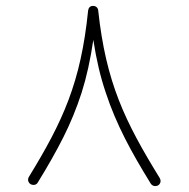

<svg xmlns="http://www.w3.org/2000/svg" viewBox="-20 -608 640 651"><path d="M516.1 20.5C524.4 15.1 524.4 7.8 524.4 5.4C524.4 2 523.4 -1.5 521.5 -4.4C403.3 -196.3 339.4 -328.1 313 -572.3C312.5 -582 304.2 -587.9 296.9 -587.9H294.4C285.2 -587.4 280.3 -582 278.8 -572.3C253.9 -328.1 193.8 -197.3 77.6 -7.8C76.2 -4.9 75.2 -2 75.2 1C75.2 4.4 75.7 11.2 84 16.6C86.9 18.1 89.8 19 93.3 19C96.7 19 104 18.6 108.4 10.3C141.6 -43.5 170.4 -94.2 194.8 -142.6C219.2 -190.9 239.7 -241.2 256.8 -293.9C273.4 -346.2 286.6 -405.8 296.4 -472.7C306.6 -405.8 320.8 -346.2 338.9 -293C374 -186.5 424.8 -92.8 491.2 14.6C496.6 22.9 504.4 22.9 506.8 22.9C510.3 22.9 513.2 22 516.1 20.5Z"/></svg>

Font: Mikhak ExtraLight
Style: Regular
Weight: 200
Designer: Amin Abedi
Version: Version 3.2